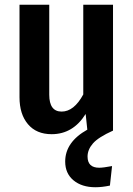

<svg xmlns="http://www.w3.org/2000/svg" viewBox="-20 -549 561 807"><path d="M455 0Q393 28 370.5 54Q348 80 348 109Q348 156 397 156Q414 156 451 149L442 231Q409 238 381 238Q324 238 289 209Q254 180 254 130Q254 48 347 -4L340 -70Q287 15 197 15Q133 15 97.5 -27Q62 -69 62 -140V-529H187V-151Q187 -80 239 -80Q291 -80 330 -152V-529H455Z"/></svg>

Font: Fira Sans Condensed Medium
Style: Regular
Weight: 500
Width: 3
Designer: Carrois Corporate & Edenspiekermann AG
Foundry: Carrois Corporate GbR & Edenspiekermann AG
Version: Version 4.203;PS 004.203;hotconv 1.0.88;makeotf.lib2.5.64775